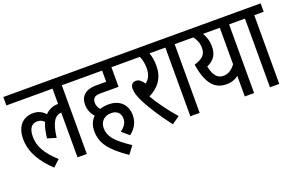

<svg xmlns="http://www.w3.org/2000/svg" viewBox="-89 -980 2254 1455"><g transform="rotate(-20 1037.5 -252.5)"><path d="M0 -554H372V-431C331 -431 294 -416 266 -386C242 -414 211 -430 170 -430C89 -430 32 -377 32 -270C32 -160 95 -66 180 13L233 -37C145 -118 107 -184 107 -262C107 -326 131 -361 178 -361C201 -361 219 -352 233 -336C218 -304 209 -263 204 -214L274 -193C289 -319 323 -358 372 -361V0H447V-554H523V-622H0Z M747 -70 804 -21C853 -59 875 -104 875 -159C875 -229 832 -297 728 -297C703 -297 680 -293 659 -286C645 -302 636 -323 636 -343C636 -378 655 -396 697 -396H847V-554H922V-622H511V-554H772V-464H690C604 -464 562 -423 562 -355C562 -314 577 -281 602 -252C575 -226 559 -189 559 -142C559 -42 615 26 747 117L794 55C669 -28 634 -75 634 -140C634 -192 669 -228 726 -228C780 -228 800 -193 800 -156C800 -122 780 -95 747 -70Z M1199 -32C1137 -103 1080 -181 1042 -247C1120 -287 1171 -346 1171 -448C1171 -488 1166 -521 1154 -554H1230V-622H910V-554H1076C1088 -530 1096 -493 1096 -458C1096 -409 1081 -373 1048 -349C1028 -379 1008 -394 985 -394C957 -394 942 -375 942 -345C942 -314 953 -279 976 -234C1014 -161 1066 -81 1137 12Z M1357 -554H1433V-622H1218V-554H1282V0H1357Z M1872 -622H1421V-554H1507C1528 -529 1542 -495 1542 -457C1542 -403 1514 -377 1446 -356C1472 -202 1525 -134 1624 -134C1666 -134 1697 -147 1721 -166V0H1796V-554H1872ZM1531 -310C1592 -338 1617 -378 1617 -443C1617 -485 1605 -522 1586 -554H1721V-260C1698 -228 1666 -202 1625 -202C1573 -202 1547 -238 1531 -310Z M1999 -554H2075V-622H1860V-554H1924V0H1999Z"/></g></svg>

Font: Noto Sans Devanagari ExtraCondensed
Style: Regular
Weight: 400
Width: 2
Designer: Jelle Bosma - Monotype Design Team
Foundry: Monotype Imaging Inc.
Version: Version 2.004